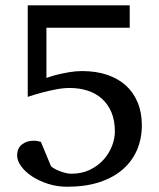

<svg xmlns="http://www.w3.org/2000/svg" viewBox="-20 -691 603 727"><path d="M517.1 -216.8Q517.1 -166 498.8 -123.3Q480.5 -80.6 444.8 -49.6Q409.2 -18.6 356.4 -1.2Q303.7 16.1 234.9 16.1Q195.8 16.1 161.4 4.9Q127 -6.3 101.1 -23.4Q75.2 -40.5 60.1 -61.5Q44.9 -82.5 44.9 -102.1Q44.9 -129.4 62.7 -143.8Q80.6 -158.2 107.9 -158.2Q116.2 -158.2 124 -156.5Q131.8 -154.8 134.8 -153.8L172.9 -62Q178.7 -56.2 188.5 -51Q198.2 -45.9 209 -42Q219.7 -38.1 230.5 -35.6Q241.2 -33.2 250 -33.2Q289.6 -33.2 320.3 -48.1Q351.1 -63 372.1 -86.4Q393.1 -109.9 404.1 -138.2Q415 -166.5 415 -192.9Q415 -234.9 401.9 -265.9Q388.7 -296.9 365.7 -317.4Q342.8 -337.9 311.5 -347.9Q280.3 -357.9 244.1 -357.9Q219.2 -357.9 191.7 -352.5Q164.1 -347.2 140.1 -340.8Q112.3 -333.5 85 -324.2V-670.9H471.2V-585.9H155.8V-396Q156.7 -396 168.5 -400.1Q180.2 -404.3 199.2 -408.9Q218.3 -413.6 242.2 -417.7Q266.1 -421.9 291 -421.9Q343.3 -421.9 385 -408Q426.8 -394 456.1 -367.7Q485.4 -341.3 501.2 -303.2Q517.1 -265.1 517.1 -216.8Z"/></svg>

Font: BabelStone Ogham Stemless
Style: Regular
Weight: 400
Designer: Andrew West
Foundry: BabelStone
Version: Version 2.02 March 14, 2022